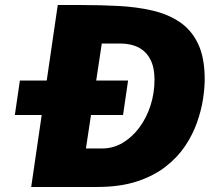

<svg xmlns="http://www.w3.org/2000/svg" viewBox="-20 -743 857 763"><path d="M39 -286 59 -423H489L469 -286ZM104 0 209.5 -723Q217 -723 243.8 -723Q270.5 -723 305.5 -723Q380.5 -723 452 -719.2Q523.5 -715.5 585.2 -701.2Q647 -687 694 -655.5Q741 -624 767.2 -568.8Q793.5 -513.5 793.5 -428Q793.5 -394 786.8 -349.5Q780 -305 763.2 -257Q746.5 -209 716 -163.2Q685.5 -117.5 638.2 -80.8Q591 -44 524 -22Q457 0 366 0ZM321.5 -153H386Q429.5 -153 467.2 -175.2Q505 -197.5 533.5 -235.8Q562 -274 578 -323.2Q594 -372.5 594 -427Q594 -474.5 577.8 -506.2Q561.5 -538 531.2 -554Q501 -570 458.5 -570H384.5Z"/></svg>

Font: Public Sans Thin Black
Style: Italic
Weight: 900
Italic angle: -8°
Version: Version 2.001